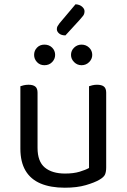

<svg xmlns="http://www.w3.org/2000/svg" viewBox="-20 -862 590 895"><path d="M75 -169V-260H155V-173Q155 -109 189 -81Q223 -53 283 -53Q323 -53 351 -61.5Q379 -70 395 -79V-260H475V-82Q475 -61 469.5 -48.5Q464 -36 443 -24Q421 -11 380 1Q339 13 282 13Q216 13 169.5 -6.5Q123 -26 99 -66.5Q75 -107 75 -169ZM475 -208H395V-460Q400 -462 410.5 -464.5Q421 -467 432 -467Q454 -467 464.5 -458.5Q475 -450 475 -430ZM155 -208H75V-460Q80 -462 90.5 -464.5Q101 -467 113 -467Q134 -467 144.5 -458.5Q155 -450 155 -430ZM237 -606Q237 -587 223 -572.5Q209 -558 187 -558Q166 -558 152.5 -572.5Q139 -587 139 -606Q139 -626 152.5 -640Q166 -654 187 -654Q209 -654 223 -640Q237 -626 237 -606ZM410 -606Q410 -587 395.5 -572.5Q381 -558 360 -558Q340 -558 325.5 -572.5Q311 -587 311 -606Q311 -626 325.5 -640Q340 -654 360 -654Q381 -654 395.5 -640Q410 -626 410 -606ZM257 -753 332 -842Q351 -841 362.5 -831Q374 -821 374 -810Q374 -797 367.5 -788.5Q361 -780 351 -769L285 -697Q266 -697 255.5 -706Q245 -715 245 -726Q245 -734 248 -739.5Q251 -745 257 -753Z"/></svg>

Font: Baloo Bhaijaan 2
Style: Regular
Weight: 400
Designer: Sanskriti Dholi, Noopur Datye and Ek Type
Foundry: Ek Type
Version: Version 1.701